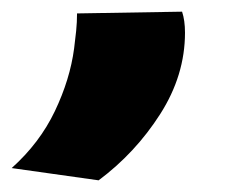

<svg xmlns="http://www.w3.org/2000/svg" viewBox="-85 -109 429 329"><path d="M47 -86 227 -89Q232 -74 232 -53Q232 20 189.5 86.5Q147 153 84 200L-65 179Q-17 136 9 81.5Q35 27 42 -26Q44 -41 45.5 -56Q47 -71 47 -86Z"/></svg>

Font: Georama ExtraExtended
Style: Bold Italic
Weight: 700
Width: 8
Italic angle: -9°
Designer: Jean-Baptiste Levee
Foundry: Production Type
Version: Version 1.000